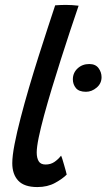

<svg xmlns="http://www.w3.org/2000/svg" viewBox="-20 -736 429 774"><path d="M326.6 -366Q298.3 -366 286 -381Q273.7 -396.1 273.7 -416.2Q273.7 -442.4 292.8 -460.2Q311.8 -477.9 339.9 -477.9Q365.1 -477.9 377.2 -461.4Q389.4 -444.9 389.4 -424.9Q389.4 -399.5 369.6 -382.8Q349.8 -366 326.6 -366ZM248.9 -32.2Q232.7 -15.6 202.2 1.2Q171.6 18.1 130.5 18.1Q77.8 18.1 53.6 -7.7Q29.5 -33.4 29.5 -78.2Q29.5 -107.1 38.7 -154.7Q47.9 -202.2 63.2 -260.9Q78.4 -319.6 97.1 -383.2Q115.8 -446.7 135.4 -508.5Q155 -570.4 172.5 -623.6Q189.9 -676.9 202.4 -714.5Q226.1 -716.2 245.2 -716.2Q258.4 -716.2 270.9 -715.4Q283.4 -714.6 296.9 -713Q281.2 -667.3 262.8 -611.8Q244.4 -556.4 225.6 -497.2Q206.8 -438 189.2 -380.2Q171.8 -322.5 157.9 -271.6Q144.1 -220.6 136 -181.6Q128 -142.5 128 -121.3Q128 -99.5 135.9 -86.1Q143.8 -72.8 163.6 -72.8Q183.8 -72.8 198.8 -82.8Q213.9 -92.9 226.2 -108.5Q228.4 -104.4 231.7 -93.7Q235.1 -82.9 238.8 -69.7Q242.6 -56.5 245.5 -46Q248.4 -35.5 248.9 -32.2Z"/></svg>

Font: Grandstander Thin
Style: Italic
Weight: 100
Italic angle: -15°
Designer: Tyler Finck
Foundry: Etcetera Type Co
Version: Version 1.200